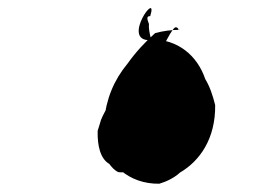

<svg xmlns="http://www.w3.org/2000/svg" viewBox="-20 -569 611 464"><path d="M343 -530C364 -597 271 -469 343 -472C346 -461 360 -459 366 -451C372 -443 396 -507 406 -503C416 -499 405 -497 416 -497C394 -497 373 -494 355 -489C331 -468 308 -443 288 -415C255 -375 237 -331 231 -275C235 -272 236 -271 236 -270C235 -270 234 -270 231 -269C228 -258 226 -248 224 -238C240 -172 291 -124 365 -125C382 -130 401 -139 415 -152C463 -180 501 -234 500 -315C494 -339 487 -360 476 -378C457 -434 411 -474 345 -474C341 -490 339 -502 340 -511C334 -526 335 -530 343 -530ZM328 -365C291 -365 263 -345 243 -316C237 -305 229 -292 224 -279C221 -270 219 -261 216 -253C215 -216 223 -185 244 -173C250 -165 257 -157 266 -153C296 -149 316 -169 327 -193C332 -198 336 -204 340 -212C345 -250 335 -277 315 -289C310 -290 342 -365 328 -365Z"/></svg>

Font: Ugly Stick
Style: It
Weight: 400
Designer: Stig
Foundry: Cannot Into Space Fonts
Version: Version 0.99